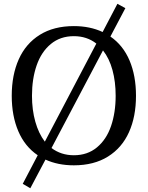

<svg xmlns="http://www.w3.org/2000/svg" viewBox="-20 -858 780 1014"><path d="M698.2 -352.1Q698.2 -242.2 661.1 -159.7Q624 -77.1 550 -31Q476.1 15.1 370.1 15.1Q286.1 15.1 220.2 -15.1L140.1 136.2L100.1 112.8L179.2 -38.1Q111.3 -84 76.7 -165Q42 -246.1 42 -352.1Q42 -461.9 79.1 -544.9Q116.2 -627.9 190.2 -674.1Q264.2 -720.2 370.1 -720.2Q455.1 -720.2 522 -689L600.1 -837.9L642.1 -814.9L563 -665Q629.9 -619.1 664.1 -538.6Q698.2 -458 698.2 -352.1ZM216.8 -109.9 488.8 -627.9Q439 -667 370.1 -667Q298.3 -667 248.3 -625.5Q198.2 -584 173.6 -512.9Q148.9 -441.9 148.9 -352.1Q148.9 -277.8 166.5 -215.3Q184.1 -152.8 216.8 -109.9ZM590.8 -352.1Q590.8 -426.3 574 -488Q557.1 -549.8 523.9 -591.8L252 -76.2Q302.7 -38.1 370.1 -38.1Q441.9 -38.1 491.9 -79.6Q542 -121.1 566.4 -192.1Q590.8 -263.2 590.8 -352.1Z"/></svg>

Font: Sura
Style: Regular
Weight: 400
Designer: Carolina Giovagnoli
Foundry: Huerta Tipografica
Version: Version 1.003;PS 001.002;hotconv 1.0.70;makeotf.lib2.5.58329